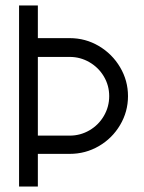

<svg xmlns="http://www.w3.org/2000/svg" viewBox="-20 -685 530 705"><path d="M450 -332Q450 -275 421 -226Q392 -177 343 -148.5Q294 -120 236 -120H119V0H50V-665H119V-545H236Q294 -545 343 -516Q392 -487 421 -438Q450 -389 450 -332ZM381 -332Q381 -371 361.5 -404Q342 -437 308.5 -456.5Q275 -476 236 -476H119V-187H236Q275 -187 308.5 -206.5Q342 -226 361.5 -259.5Q381 -293 381 -332Z"/></svg>

Font: Sulphur Point
Style: Regular
Weight: 400
Designer: Noponies / Dale Sattler
Foundry: Noponies
Version: Version 1.000; ttfautohint (v1.8)